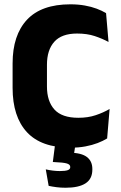

<svg xmlns="http://www.w3.org/2000/svg" viewBox="-20 -673 561 893"><path d="M308.7 13.9Q171.9 13.9 105.2 -58.3Q38.6 -130.5 38.6 -264.3V-377.8Q38.6 -509.7 105.6 -581.3Q172.6 -652.9 307.3 -652.9Q343.7 -652.9 374.2 -647.4Q404.7 -642 429.5 -632.7Q454.4 -623.4 473.3 -611.9L484.8 -477.8Q455.6 -493.6 420.3 -505.3Q384.9 -517 338.5 -517Q266.8 -517 232.6 -478.8Q198.4 -440.6 198.4 -371.7V-270.6Q198.4 -202.2 233.1 -163.7Q267.8 -125.2 344.3 -125.2Q389.4 -125.2 424.9 -137.2Q460.5 -149.1 489.8 -166.1L478.3 -29.1Q459.7 -17.6 434.1 -7.7Q408.5 2.1 377.2 8Q345.8 13.9 308.7 13.9ZM332.8 -13.9 320.1 70.4 261.3 38.4Q272.3 37.5 282.8 37.3Q293.4 37 304 37.2Q358.6 37.8 384 57.1Q409.5 76.5 409.5 112.9V115.9Q409.5 159.2 377.9 179.7Q346.2 200.2 285.1 200.2Q262.8 200.2 242.5 197.6Q222.2 194.9 206.3 191.4L192.9 114.7Q208.1 118.3 225.1 120.4Q242.1 122.6 258.3 122.6Q283.1 122.6 294.9 118.5Q306.7 114.4 306.7 104.4V103.4Q306.7 92.2 291.1 87.4Q275.5 82.5 229.8 80.7Q228 80.5 227 80.5Q226.1 80.5 225.7 80.5L237.8 -13.9Z"/></svg>

Font: Anek Latin Medium
Style: Regular
Weight: 500
Designer: Yesha Goshar
Foundry: Ek Type
Version: Version 1.003